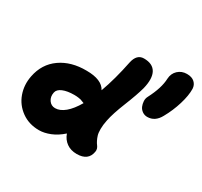

<svg xmlns="http://www.w3.org/2000/svg" viewBox="-162 -1030 1301 1237"><g transform="rotate(30 488.0 -411.0)"><path d="M813 -443.8Q792.5 -443.8 776.1 -455.3Q759.8 -466.8 752.4 -483.9Q745.1 -501 743.9 -521Q742.7 -541 752 -558.1Q800.8 -651.9 803.2 -722.2Q805.2 -761.7 832 -786.9Q858.9 -812 897.9 -812Q934.6 -812 954.6 -793.7Q974.6 -775.4 976.1 -747.1Q977.1 -697.3 957 -631.1Q937 -564.9 902.8 -503.9Q870.6 -443.8 813 -443.8ZM252 -21Q176.8 -21 121.6 -60.8Q66.4 -100.6 43.9 -163.6Q21.5 -226.6 35.2 -295.9Q55.2 -397.9 133.8 -453.1Q212.4 -508.3 327.1 -506.8Q440.9 -506.8 473.1 -445.8Q512.2 -552.7 540 -690.9Q554.7 -759.8 607.9 -759.8Q673.3 -759.8 697.3 -717Q721.2 -674.3 701.2 -592.8Q685.5 -535.2 648.4 -442.9Q611.3 -350.6 600.1 -293.9Q592.3 -256.3 592.3 -226.8Q592.3 -197.3 597.7 -180.2Q603 -163.1 610.4 -148.4Q617.7 -133.8 624.8 -125Q631.8 -116.2 635.3 -105.2Q638.7 -94.2 636.2 -82Q624 -9.8 539.1 -9.8Q494.1 -9.8 463.1 -32.2Q432.1 -54.7 418.9 -92.8Q377.9 -56.2 334.2 -38.6Q290.5 -21 252 -21ZM213.9 -278.8Q207 -245.1 224.1 -220.5Q241.2 -195.8 271 -195.8Q306.6 -195.8 343.3 -226.3Q379.9 -256.8 414.1 -315.9L402.3 -320.3Q390.6 -325.2 385.5 -326.7Q380.4 -328.1 366.5 -330.1Q352.5 -332 336.9 -332Q285.2 -332 252 -318.1Q218.8 -304.2 213.9 -278.8Z"/></g></svg>

Font: Shantell Sans Irregular
Style: Italic
Weight: 800
Italic angle: -11.31°
Designer: Stephen Nixon, Anya Danilova, Shantell Martin
Foundry: Arrow Type
Version: Version 1.006;[9816181b4]